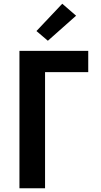

<svg xmlns="http://www.w3.org/2000/svg" viewBox="-20 -1007 540 1027"><path d="M84 0V-735H452V-621H221V0ZM236 -789 175 -841 313 -987 387 -923Z"/></svg>

Font: Iosevka SS04 Heavy
Style: Regular
Weight: 900
Monospace: yes
Designer: Belleve Invis
Foundry: Belleve Invis
Version: Version 19.0.0; ttfautohint (v1.8.4)